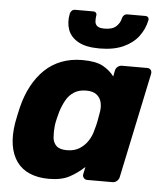

<svg xmlns="http://www.w3.org/2000/svg" viewBox="-54 -798 733 855"><g transform="rotate(5 313.0 -370.0)"><path d="M195 10Q147 10 110.5 -5.5Q74 -21 52 -51.5Q30 -82 23 -125.5Q16 -169 25 -225Q29 -245 32 -260.5Q35 -276 40 -296Q53 -349 76 -392Q99 -435 131 -466Q163 -497 205.5 -513.5Q248 -530 299 -530Q360 -530 391.5 -512.5Q423 -495 442 -469L447 -495Q449 -506 457.5 -513Q466 -520 477 -520H589Q600 -520 605.5 -513Q611 -506 609 -495L510 -25Q508 -15 499.5 -7.5Q491 0 480 0H367Q357 0 351 -7.5Q345 -15 347 -25L354 -57Q323 -28 287.5 -9Q252 10 195 10ZM265 -124Q298 -124 321 -138.5Q344 -153 359 -176Q374 -199 380 -226Q386 -246 389.5 -264Q393 -282 396 -301Q401 -326 396.5 -347.5Q392 -369 375.5 -382.5Q359 -396 328 -396Q296 -396 274 -382Q252 -368 238.5 -344Q225 -320 216 -291Q212 -276 208 -260Q204 -244 202 -229Q199 -200 201 -176Q203 -152 218 -138Q233 -124 265 -124ZM370 -588Q309 -588 274.5 -607.5Q240 -627 228.5 -659.5Q217 -692 225 -731Q227 -739 232.5 -744.5Q238 -750 248 -750H328Q337 -750 341 -744.5Q345 -739 343 -731Q341 -718 342 -705.5Q343 -693 352.5 -685.5Q362 -678 385 -678Q420 -678 437 -694Q454 -710 458 -731Q460 -739 466 -744.5Q472 -750 481 -750H561Q570 -750 574 -744.5Q578 -739 576 -731Q568 -692 543.5 -659.5Q519 -627 476 -607.5Q433 -588 370 -588Z"/></g></svg>

Font: Rubik Light
Style: Bold Italic
Weight: 700
Italic angle: -12°
Version: Version 2.104